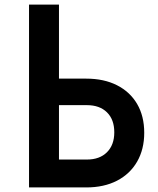

<svg xmlns="http://www.w3.org/2000/svg" viewBox="-20 -820 690 840"><path d="M107 -800H238V-476H357Q435 -476 492 -447Q549 -418 580 -365Q611 -312 611 -239Q611 -167 580 -113Q549 -59 492 -29.5Q435 0 357 0H107ZM238 -360V-122H360Q416 -122 448 -154Q480 -186 480 -241Q480 -297 448 -328.5Q416 -360 360 -360Z"/></svg>

Font: Martian Mono SemiCondensed Medium
Style: Regular
Weight: 500
Width: 4
Designer: Roman Shamin
Foundry: Evil Martians
Version: Version 1.000